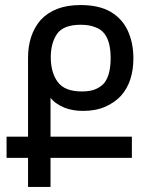

<svg xmlns="http://www.w3.org/2000/svg" viewBox="-20 -740 568 760"><path d="M91 -115H6V-199H91V-511Q91 -557 103.5 -594.5Q116 -632 141 -661Q168 -690 207 -705Q246 -720 299 -720Q373 -720 419 -692.5Q465 -665 486.5 -617Q508 -569 508 -509Q508 -464 496 -426.5Q484 -389 459 -361Q434 -334 396.5 -317.5Q359 -301 309 -301Q269 -301 237 -313Q198 -329 180 -353V-199H502V-115H180V0H91ZM304 -378Q339 -378 360.5 -388Q382 -398 394 -413Q407 -431 412.5 -455.5Q418 -480 418 -510Q418 -540 412.5 -564Q407 -588 394 -606Q380 -624 358 -632Q333 -642 300 -642Q231 -642 206 -606Q181 -570 181 -513Q181 -453 208.5 -415.5Q236 -378 304 -378Z"/></svg>

Font: PlemolJP
Style: Regular
Weight: 400
Monospace: yes
Version: v2.0.4; ttfautohint (v1.8.4.7-5d5b-dirty) -l 6 -r 45 -G 200 